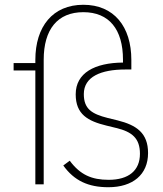

<svg xmlns="http://www.w3.org/2000/svg" viewBox="-20 -772 684 804"><path d="M600 -131C600 -215 552 -248 472 -268L431 -278C364 -295 331 -316 331 -378C331 -451 403 -481 505 -481H530V-521C530 -661 457 -752 329 -752C201 -752 128 -661 128 -521V-508H37V-477H128V0H163V-522C163 -649 221 -721 329 -721C437 -721 495 -649 495 -522V-510C377 -509 297 -467 297 -377C297 -293 348 -265 426 -246L467 -236C533 -220 566 -193 566 -128C566 -58 519 -19 435 -19C364 -19 316 -40 272 -99L245 -79C291 -15 350 12 434 12C536 12 600 -41 600 -131Z"/></svg>

Font: IBM Plex Thai ExtraLight
Style: Regular
Weight: 200
Designer: Mike Abbink, Paul van der Laan, Pieter van Rosmalen, Ben Mitchell, Mark Frömberg
Foundry: Bold Monday
Version: Version 1.0